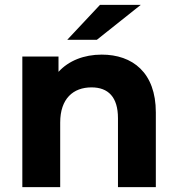

<svg xmlns="http://www.w3.org/2000/svg" viewBox="-20 -771 731 791"><path d="M560 -751H392L257 -607H379ZM399 -546C326 -546 263 -521 221 -475V-538H72V0H228V-266C228 -365 282 -411 357 -411C426 -411 466 -371 466 -284V0H622V-308C622 -472 526 -546 399 -546Z"/></svg>

Font: AWKNG-Font
Style: Bold
Weight: 700
Designer: Awakening Church
Foundry: Awakening Church
Version: Version 1.700;PS 001.700;hotconv 1.0.88;makeotf.lib2.5.64775